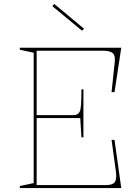

<svg xmlns="http://www.w3.org/2000/svg" viewBox="-20 -949 707 969"><path d="M80 0V-10L150 -25V-683L80 -698V-708H592L558 -484H543L559 -635Q563 -668 549.5 -680.5Q536 -693 498 -693H165V-368H354Q363 -368 370.5 -372.5Q378 -377 382 -385Q387 -393 389 -421Q391 -449 391 -498H401V-256H391L385 -353H165V-15H515Q549 -15 559.5 -30Q570 -45 565 -83L543 -243H558L592 0ZM394 -794 244 -918 254 -929 404 -804Z"/></svg>

Font: Kalnia Thin
Style: Regular
Weight: 100
Version: Version 1.105